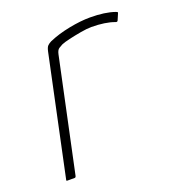

<svg xmlns="http://www.w3.org/2000/svg" viewBox="-96 -553 570 629"><g transform="rotate(-20 189.0 -238.5)"><path d="M286 -477Q338 -477 372 -465Q374 -464 376.5 -463Q379 -462 377 -458L368 -437Q367 -434 364.5 -433.5Q362 -433 360 -434Q344 -440 323.5 -443Q303 -446 280 -446Q264 -446 241.5 -442Q219 -438 199.5 -433.5Q180 -429 171 -425Q165 -422 158 -417.5Q151 -413 148 -399L64 -4Q63 -2 62 -1Q61 0 59 0H34Q32 0 31 -1Q30 -2 31 -4L119 -419Q122 -433 127 -438Q132 -443 140 -447Q172 -461 212.5 -469Q253 -477 286 -477Z"/></g></svg>

Font: Glory Thin
Style: Italic
Weight: 100
Italic angle: -12°
Designer: Robert Leuschke
Foundry: Robert Leuschke
Version: Version 1.011